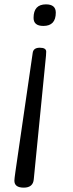

<svg xmlns="http://www.w3.org/2000/svg" viewBox="-20 -510 335 881"><path d="M130 -267Q133 -291 162.5 -291Q192 -291 192 -273Q192 -263 191 -254L135 312Q132 351 89 351Q46 351 46 319Q46 311 51 276ZM134 -428Q134 -490 191 -490Q236 -490 236 -452Q236 -391 179 -391Q134 -391 134 -428Z"/></svg>

Font: Kite One
Style: Regular
Weight: 400
Designer: Eduardo Rodriguez Tunni
Foundry: Eduardo Rodriguez Tunni
Version: Version 1.001